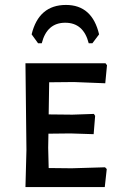

<svg xmlns="http://www.w3.org/2000/svg" viewBox="-20 -757 484 777"><path d="M149 -582H134L108 -618Q137 -737 247 -737Q353 -737 381 -618L354 -582H339Q318 -665 244 -665Q170 -665 149 -582ZM270 -76 405 -80 412 -73 404 0H83L87 -150L83 -501H407L413 -493L406 -420L279 -425L179 -424L177 -294L273 -293L360 -296L365 -288L359 -214L265 -217L176 -216L175 -159L177 -77Z"/></svg>

Font: Alegreya Sans SC Medium
Style: Regular
Weight: 500
Designer: Juan Pablo del Peral
Foundry: Huerta Tipografica
Version: Version 2.001;PS 002.001;hotconv 1.0.88;makeotf.lib2.5.64775